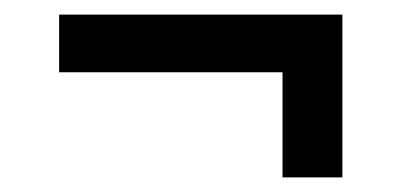

<svg xmlns="http://www.w3.org/2000/svg" viewBox="-20 -363 550 263"><path d="M61 -264V-343H449V-120H367V-264Z"/></svg>

Font: Bricolage Grotesque 12pt
Style: Regular
Weight: 400
Designer: Mathieu Triay
Foundry: Atelier Triay
Version: Version 1.001; ttfautohint (v1.8.4.7-5d5b);gftools[0.9.33.de